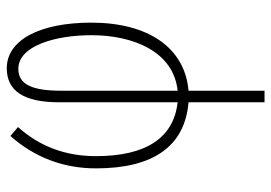

<svg xmlns="http://www.w3.org/2000/svg" viewBox="-140 -440 820 581"><g transform="rotate(-90 270.5 -150.0)"><path d="M251 240H286V10C416 -1 492 -112 492 -284C492 -441 439 -540 354 -540C285 -540 251 -488 251 -382V-23C143 -35 88 -119 88 -270C88 -362 117 -440 176 -506L149 -529C84 -456 51 -368 51 -270C51 -95 119 -1 251 10ZM286 -23V-376C286 -463 305 -505 352 -505C423 -505 454 -390 454 -284C454 -155 403 -35 286 -23Z"/></g></svg>

Font: Kathrein 37 Thin Condensed
Style: Regular
Weight: 250
Width: 3
Designer: Lazydogs Typefoundry, based on Open Sans by Ascender Corporation
Foundry: Lazydogs Typefoundry
Version: Version 1.003;PS 001.003;hotconv 1.0.88;makeotf.lib2.5.64775